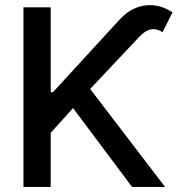

<svg xmlns="http://www.w3.org/2000/svg" viewBox="-20 -736 701 756"><path d="M72.3 -707H179.7V-373H188.5L452.1 -660.2Q478 -688 508.1 -701.9Q538.1 -715.8 570.3 -715.8Q615.7 -715.8 659.2 -687.5L620.1 -609.4Q601.1 -621.1 584 -621.1Q569.3 -621.1 554.9 -612.8Q540.5 -604.5 524.4 -586.9L335 -385.7L629.9 0H500L267.6 -310.5L179.7 -212.9V0H72.3Z"/></svg>

Font: Pretendard GOV Medium
Style: Regular
Weight: 500
Designer: Base glyphs from Inter by Rasmus Andersson; Hangeul glyphs from Noto Sans CJK(Source Han Sans) by Jang Soo-young and Kan
Foundry: Kil Hyung-jin
Version: Version 1.309